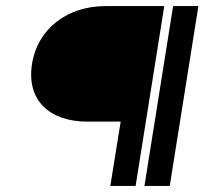

<svg xmlns="http://www.w3.org/2000/svg" viewBox="-20 -600 671 630"><path d="M85 -390C66 -268 146 -201 266 -201H376L342 10H425L519 -580H326C203 -580 104 -508 85 -390ZM454 10H537L631 -580H548Z"/></svg>

Font: Charger Pro
Style: BdObl
Weight: 700
Designer: Jasper
Foundry: Cannot Into Space Fonts
Version: Version 1.09